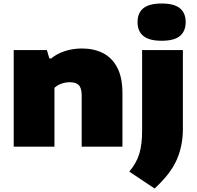

<svg xmlns="http://www.w3.org/2000/svg" viewBox="-20 -835 1119 1093"><path d="M58 0V-550H247L261 -502H271Q303.5 -529 349 -544Q394.5 -559 447 -559Q514 -559 566 -532.8Q618 -506.5 647.5 -450.2Q677 -394 677 -304V0H445V-291Q445 -334.5 428 -350.8Q411 -367 378 -367Q352 -367 328.5 -358.2Q305 -349.5 290 -335V0ZM860 238 716 142Q757.5 92.5 773.2 39.8Q789 -13 789 -90V-550H1021V-98Q1021 -4.5 985.5 75.8Q950 156 860 238ZM900 -603Q829 -603 796 -630.2Q763 -657.5 763 -709Q763 -761 796 -788Q829 -815 900 -815Q971.5 -815 1004.2 -788Q1037 -761 1037 -709Q1037 -657.5 1004.2 -630.2Q971.5 -603 900 -603Z"/></svg>

Font: Encode Sans Expanded Black
Style: Regular
Weight: 900
Width: 7
Designer: Multiple Designers
Foundry: Impallari Type
Version: Version 3.000; ttfautohint (v1.8.3) -l 8 -r 50 -G 200 -x 14 